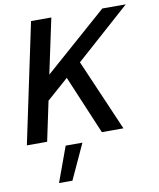

<svg xmlns="http://www.w3.org/2000/svg" viewBox="-94 -717 840 1016"><g transform="rotate(-10 326.0 -209.0)"><path d="M7 0 143 -644H252L189 -348L526 -644H652L360 -384L526 0H410L277 -315L161 -213L116 0ZM140 226 209 37H299L212 226Z"/></g></svg>

Font: Kanit
Style: Italic
Weight: 400
Italic angle: -12°
Designer: Katatrad Team
Foundry: CadsonDemak
Version: Version 2.000; ttfautohint (v1.8.3)